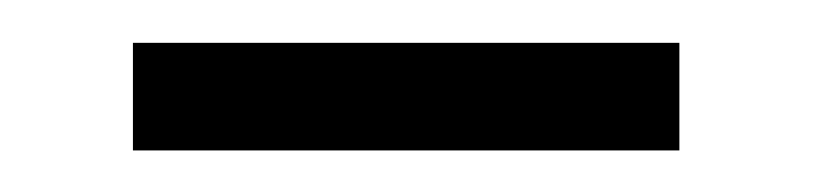

<svg xmlns="http://www.w3.org/2000/svg" viewBox="-20 -238 386 91"><path d="M43 -217.7V-166.7H302V-217.7Z"/></svg>

Font: YuFanDanQingSong
Style: Regular
Weight: 100
Foundry: 余繁
Version: Version 1.0